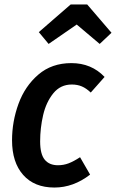

<svg xmlns="http://www.w3.org/2000/svg" viewBox="-20 -826 520 861"><path d="M449 -481 387 -411Q367 -430 347 -438.5Q327 -447 302 -447Q251 -447 219 -407.5Q187 -368 173.5 -310Q160 -252 160 -192Q160 -135 180.5 -110Q201 -85 240 -85Q265 -85 287.5 -93.5Q310 -102 339 -121L384 -43Q309 15 224 15Q134 15 84 -41.5Q34 -98 34 -197Q34 -281 63 -360.5Q92 -440 152 -491.5Q212 -543 300 -543Q390 -543 449 -481ZM154 -682 297 -806H371L480 -679L427 -629L324 -716L198 -629Z"/></svg>

Font: Fira Sans Condensed Medium
Style: Italic
Weight: 500
Width: 3
Italic angle: -8°
Designer: bBox Type GmbH & Carrois Corporate GbR & Edenspiekermann AG
Foundry: bBox Type GmbH & Carrois Corporate GbR & Edenspiekermann AG
Version: Version 4.301